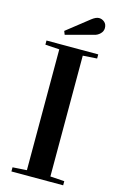

<svg xmlns="http://www.w3.org/2000/svg" viewBox="-132 -932 611 987"><g transform="rotate(15 173.5 -439.0)"><path d="M311 -696.8V-674.8L235.8 -669.9V-26.9L311 -22V0H35.6V-22L110.8 -26.9V-669.9L35.6 -674.8V-696.8ZM265.1 -788.6 118.2 -749.5 110.8 -768.1 229 -861.3Q251 -878.4 267.1 -878.4Q283.2 -878.4 296.1 -867.4Q309.1 -856.4 309.1 -835.9Q309.1 -818.8 295.9 -805.7Q282.7 -792.5 265.1 -788.6Z"/></g></svg>

Font: VidalokaRegular
Style: Regular
Weight: 400
Designer: Cyreal (www.cyreal.org)
Foundry: Cyreal (www.cyreal.org)
Version: Version 1.000